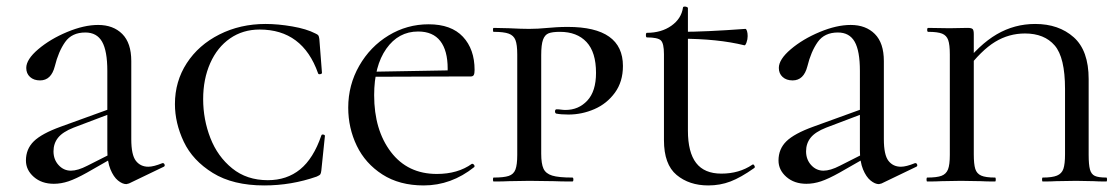

<svg xmlns="http://www.w3.org/2000/svg" viewBox="-20 -553 3408 585"><path d="M365 8Q353 8 339.5 -3Q326 -14 316.5 -37Q307 -60 307 -95V-337Q307 -398 291 -426Q275 -454 240 -454Q199 -454 178.5 -425Q158 -396 147 -351Q136 -308 102 -308Q83 -308 71.5 -318.5Q60 -329 60 -346Q60 -372 96.5 -403Q133 -434 184.5 -455.5Q236 -477 279 -477Q325 -477 352.5 -449.5Q380 -422 380 -367V-129Q380 -81 394 -63Q408 -45 432 -45Q448 -45 475 -56H476Q480 -56 481.5 -51.5Q483 -47 479 -45L373 6ZM59 -64Q59 -99 83 -122.5Q107 -146 165 -167L325 -225L328 -211L204 -164Q171 -151 157 -133.5Q143 -116 143 -92Q143 -67 158.5 -50Q174 -33 196 -33Q217 -33 246 -48L335 -93L336 -79L245 -27Q211 -8 188.5 -0.5Q166 7 144 7Q107 7 83 -14Q59 -35 59 -64Z M941 -451Q948 -448 950 -445Q952 -442 953 -434L961 -331Q961 -328 955.5 -327Q950 -326 949 -330Q902 -463 771 -463Q720 -463 681 -436Q642 -409 620.5 -360.5Q599 -312 599 -251Q599 -189 621 -132.5Q643 -76 687.5 -40Q732 -4 796 -4Q854 -4 894.5 -37Q935 -70 959 -140Q960 -144 965 -143Q970 -142 970 -139L959 -33Q958 -25 956 -22Q954 -19 945 -15Q868 12 785 12Q690 12 628.5 -26Q567 -64 540 -121Q513 -178 513 -236Q513 -305 549 -360.5Q585 -416 648.5 -448Q712 -480 789 -480Q827 -480 870.5 -472.5Q914 -465 941 -451Z M1041 -225Q1041 -294 1074.5 -352.5Q1108 -411 1164 -445Q1220 -479 1286 -479Q1355 -479 1390.5 -441Q1426 -403 1426 -340Q1426 -329 1423.5 -324.5Q1421 -320 1414 -320H1343Q1344 -328 1344 -344Q1344 -399 1321.5 -428Q1299 -457 1254 -457Q1194 -457 1157 -404.5Q1120 -352 1120 -263Q1120 -157 1171 -90Q1222 -23 1311 -23Q1375 -23 1418 -54H1419Q1422 -54 1424.5 -50.5Q1427 -47 1425 -44Q1355 12 1271 12Q1197 12 1145 -21.5Q1093 -55 1067 -109Q1041 -163 1041 -225ZM1089 -334 1371 -339V-320L1090 -319Z M1724 -12Q1727 -12 1727 -6Q1727 0 1724 0Q1688 0 1667 -1L1593 -2L1531 -1Q1514 0 1484 0Q1482 0 1482 -6Q1482 -12 1484 -12Q1515 -12 1530 -17Q1545 -22 1550.5 -36.5Q1556 -51 1556 -81V-387Q1556 -417 1550.5 -431Q1545 -445 1530 -450.5Q1515 -456 1484 -456Q1482 -456 1482 -462Q1482 -468 1484 -468L1530 -467Q1570 -465 1592 -465Q1618 -465 1649 -468Q1660 -469 1675.5 -470Q1691 -471 1710 -471Q1878 -471 1878 -352Q1878 -304 1853.5 -270.5Q1829 -237 1791 -220.5Q1753 -204 1712 -204Q1689 -204 1674 -207Q1671 -209 1671 -213Q1671 -220 1676 -220Q1683 -220 1689.5 -219Q1696 -218 1703 -218Q1743 -218 1769.5 -246.5Q1796 -275 1796 -331Q1796 -394 1767 -425Q1738 -456 1686 -456Q1663 -456 1651.5 -451.5Q1640 -447 1634.5 -432Q1629 -417 1629 -385V-85Q1629 -54 1636 -39Q1643 -24 1662.5 -18Q1682 -12 1724 -12Z M2003 -126V-388Q2003 -421 1993.5 -430Q1984 -439 1951 -439Q1948 -439 1948 -446Q1948 -453 1951 -453Q1995 -453 2025.5 -474.5Q2056 -496 2061 -530Q2061 -533 2067 -533Q2070 -533 2073 -531.5Q2076 -530 2076 -529V-155Q2076 -89 2101 -56.5Q2126 -24 2178 -24Q2232 -24 2272 -51L2274 -52Q2277 -52 2279 -47.5Q2281 -43 2278 -41Q2237 -12 2205.5 0Q2174 12 2138 12Q2080 12 2041.5 -20Q2003 -52 2003 -126ZM2054 -435V-456Q2129 -456 2251 -465Q2254 -465 2256 -458.5Q2258 -452 2258 -443Q2258 -433 2254.5 -423.5Q2251 -414 2248 -415Q2167 -435 2054 -435Z M2658 8Q2646 8 2632.5 -3Q2619 -14 2609.5 -37Q2600 -60 2600 -95V-337Q2600 -398 2584 -426Q2568 -454 2533 -454Q2492 -454 2471.5 -425Q2451 -396 2440 -351Q2429 -308 2395 -308Q2376 -308 2364.5 -318.5Q2353 -329 2353 -346Q2353 -372 2389.5 -403Q2426 -434 2477.5 -455.5Q2529 -477 2572 -477Q2618 -477 2645.5 -449.5Q2673 -422 2673 -367V-129Q2673 -81 2687 -63Q2701 -45 2725 -45Q2741 -45 2768 -56H2769Q2773 -56 2774.5 -51.5Q2776 -47 2772 -45L2666 6ZM2352 -64Q2352 -99 2376 -122.5Q2400 -146 2458 -167L2618 -225L2621 -211L2497 -164Q2464 -151 2450 -133.5Q2436 -116 2436 -92Q2436 -67 2451.5 -50Q2467 -33 2489 -33Q2510 -33 2539 -48L2628 -93L2629 -79L2538 -27Q2504 -8 2481.5 -0.5Q2459 7 2437 7Q2400 7 2376 -14Q2352 -35 2352 -64Z M3012 -12Q3014 -12 3014 -6Q3014 0 3012 0Q2984 0 2968 -1L2908 -2L2849 -1Q2833 0 2805 0Q2803 0 2803 -6Q2803 -12 2805 -12Q2835 -12 2849 -17.5Q2863 -23 2868.5 -37Q2874 -51 2874 -81V-387Q2874 -417 2869 -431Q2864 -445 2850.5 -450.5Q2837 -456 2808 -456Q2805 -456 2805 -462Q2805 -468 2808 -468L2873 -467L2928 -468Q2940 -468 2943.5 -464.5Q2947 -461 2947 -449V-83Q2947 -53 2951.5 -38.5Q2956 -24 2969.5 -18Q2983 -12 3012 -12ZM3134 -480Q3206 -480 3251.5 -439.5Q3297 -399 3297 -312V-81Q3297 -51 3301 -36.5Q3305 -22 3316 -17Q3327 -12 3351 -12Q3353 -12 3353 -6Q3353 0 3351 0Q3326 0 3312 -1L3259 -2L3198 -1Q3183 0 3157 0Q3155 0 3155 -6Q3155 -12 3157 -12Q3186 -12 3200.5 -18Q3215 -24 3220 -38.5Q3225 -53 3225 -83V-282Q3225 -378 3193.5 -414.5Q3162 -451 3103 -451Q3054 -451 3012 -425.5Q2970 -400 2923 -338L2911 -349Q2963 -417 3017 -448.5Q3071 -480 3134 -480Z"/></svg>

Font: Cormorant Unicase Medium
Style: Regular
Weight: 500
Designer: Christian Thalmann (Catharsis Fonts)
Foundry: Catharsis Fonts
Version: Version 4.000